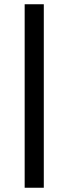

<svg xmlns="http://www.w3.org/2000/svg" viewBox="-20 -720 301 903"><path d="M96 163V-700H186V163Z"/></svg>

Font: Junicode VF
Style: Italic
Weight: 400
Italic angle: -11°
Designer: Peter S. Baker
Version: Version 2.209